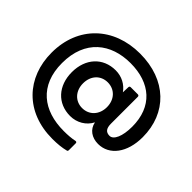

<svg xmlns="http://www.w3.org/2000/svg" viewBox="-213 -990 1551 1551"><g transform="rotate(45 562.5 -214.5)"><path d="M558 280C617 280 664 275 707 264C714 263 717 257 717 249V172C717 164 713 159 706 159H702C665 167 625 170 578 170C345 170 180 48 180 -209C180 -473 350 -600 572 -600C800 -600 945 -475 945 -246C945 -137 913 -64 867 -64C825 -64 806 -89 806 -142V-449C806 -458 800 -463 792 -463H712C703 -463 697 -459 697 -449L695 -389C658 -442 598 -474 529 -474C384 -474 288 -368 288 -213C288 -58 384 48 529 48C606 48 674 7 707 -58C720 10 777 48 848 48C976 48 1065 -69 1065 -246C1065 -521 874 -709 572 -709C272 -709 61 -511 61 -209C61 76 252 280 558 280ZM416 -213C416 -300 472 -360 552 -360C632 -360 689 -300 689 -213C689 -127 632 -66 552 -66C472 -66 416 -127 416 -213Z"/></g></svg>

Font: LINE Seed JP_OTF Bold
Style: Regular
Weight: 700
Designer: LINE & Fontrix & Fontworks
Version: Version 1.009